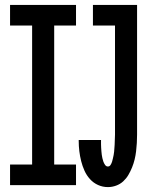

<svg xmlns="http://www.w3.org/2000/svg" viewBox="-20 -755 640 783"><path d="M21 0V-84H111V-651H21V-735H290V-651H201V-84H290V0ZM420 8Q399 8 380 -0.5Q361 -9 347 -24.5Q333 -40 324.5 -59Q316 -78 311 -98Q306 -118 303.5 -138.5Q301 -159 301 -180V-184H392V-182Q392 -174 392 -167Q392 -160 392.5 -153Q393 -146 393.5 -138.5Q394 -131 395 -124Q396 -117 397.5 -110Q399 -103 401.5 -96Q404 -89 408.5 -82.5Q413 -76 420 -76Q427 -76 431 -82.5Q435 -89 437 -95.5Q439 -102 440.5 -109Q442 -116 443.5 -123Q445 -130 445.5 -137Q446 -144 446.5 -150.5Q447 -157 447.5 -164Q448 -171 448 -178Q448 -185 448.5 -192Q449 -199 449 -206V-651H359V-735H539V-206Q539 -189 538 -172Q537 -155 535 -138Q533 -121 529 -104.5Q525 -88 518.5 -72Q512 -56 503.5 -41.5Q495 -27 482.5 -15.5Q470 -4 453.5 2Q437 8 420 8Z"/></svg>

Font: Iosevka Fixed Curly Md Ex
Style: Regular
Weight: 500
Width: 7
Monospace: yes
Designer: Belleve Invis
Foundry: Belleve Invis
Version: Version 30.1.2